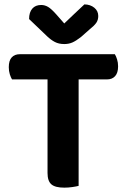

<svg xmlns="http://www.w3.org/2000/svg" viewBox="-20 -856 585 883"><path d="M210.8 -490.8 209.1 -606.7H508.1Q513.8 -598.1 518.4 -583.1Q523.1 -568.2 523.1 -550.9Q523.1 -521.1 509.5 -505.9Q495.9 -490.8 472.3 -490.8ZM333 -606.7 334.7 -490.8H35.3Q29.7 -499.8 25 -514.7Q20.4 -529.7 20.4 -546.9Q20.4 -577.8 34 -592.2Q47.6 -606.7 71.2 -606.7ZM198.6 -517.8H341.6V-1.3Q332.6 1.3 313.9 4.1Q295.1 7 275.6 7Q233.8 7 216.2 -8.3Q198.6 -23.6 198.6 -60.4ZM275.5 -748.1Q297.8 -769.4 321.5 -792Q345.1 -814.7 368.1 -835.8Q395.4 -835.4 413.7 -820.5Q431.9 -805.6 431.9 -782.3Q431.9 -764.4 422.8 -751.1Q413.6 -737.8 391.4 -720.2L352.5 -685.9Q329.7 -668 312.9 -660.7Q296.1 -653.4 275.5 -653.4Q250.6 -653.4 232.2 -663Q213.8 -672.7 196.8 -689L113.8 -768.4Q113.8 -799.3 128.4 -816.2Q143 -833.1 169.3 -833.1Q186.2 -833.1 201.3 -824.1Q216.4 -815.2 239.3 -789.3Z"/></svg>

Font: Baloo Tammudu 2
Style: Regular
Weight: 400
Designer: Maithili Shingre, Omkar Shende and Ek Type
Foundry: Ek Type
Version: Version 1.700